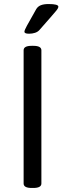

<svg xmlns="http://www.w3.org/2000/svg" viewBox="-20 -929 322 951"><path d="M145 -702Q185 -702 185 -680V-20Q185 2 145 2H137Q97 2 97 -20V-680Q97 -702 137 -702ZM221 -909Q269 -909 269 -896Q269 -892 266 -886.5Q263 -881 253.5 -870Q244 -859 225.5 -837.5Q207 -816 175 -780Q167 -771 153.5 -766.5Q140 -762 124 -762Q112 -762 106.5 -764.5Q101 -767 101 -772Q101 -779 113 -801Q125 -823 159 -883Q167 -897 182 -903Q197 -909 221 -909Z"/></svg>

Font: Asap VF Beta
Style: Regular
Weight: 400
Designer: Pablo Cosgaya
Foundry: Pablo Cosgaya
Version: Version 1.007